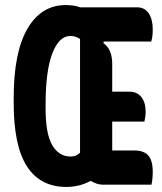

<svg xmlns="http://www.w3.org/2000/svg" viewBox="-20 -729 640 758"><path d="M239 -709Q253 -709 268.5 -707Q284 -705 297 -700H522Q551 -700 567 -676.5Q583 -653 583 -613Q583 -583 577 -565H390L388 -559Q423 -535 423 -477V-367H491Q521 -367 538 -346Q555 -325 555 -287Q555 -276 553.5 -266.5Q552 -257 550 -249H423V-135H510Q548 -135 565.5 -115Q583 -95 583 -51Q583 -22 578 0H385Q363 0 338 -15Q294 9 242 9Q139 9 86.5 -72Q34 -153 34 -323V-341Q34 -523 88.5 -616Q143 -709 239 -709ZM160 -301Q160 -200 186.5 -155.5Q213 -111 259 -111Q281 -111 296 -126V-575Q279 -587 258 -587Q213 -587 186.5 -518Q160 -449 160 -315Z"/></svg>

Font: Recursive Mn Csl St
Style: Bold
Weight: 700
Monospace: yes
Version: Version 1.079;hotconv 1.0.112;makeotfexe 2.5.65598; ttfautoh